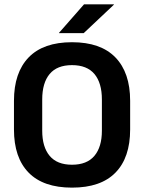

<svg xmlns="http://www.w3.org/2000/svg" viewBox="-20 -846 660 880"><path d="M310 14Q178.5 14 111.2 -54.8Q44 -123.5 44 -252.5V-384Q44 -513 111.2 -582.8Q178.5 -652.5 310 -652.5Q441.5 -652.5 509 -582.8Q576.5 -513 576.5 -384V-252.5Q576.5 -123.5 509.2 -54.8Q442 14 310 14ZM310 -91Q378.5 -91 412.8 -131.8Q447 -172.5 447 -247V-390Q447 -466 412.8 -506.8Q378.5 -547.5 310 -547.5Q241.5 -547.5 207.5 -506.8Q173.5 -466 173.5 -390V-247Q173.5 -172.5 207.5 -131.8Q241.5 -91 310 -91ZM365 -826H502V-824.5L363.5 -694H250.5V-695.5Z"/></svg>

Font: Anek Bangla
Style: Semi-bold
Weight: 600
Designer: Sulekha Rajkumar (Bangla), Yesha Goshar (Latin)
Foundry: Ek Type
Version: Version 1.002;March 21, 2022;FontCreator 13.0.0.2683 64-bit